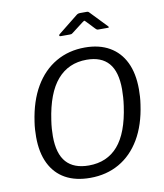

<svg xmlns="http://www.w3.org/2000/svg" viewBox="-101 -1039 967 1131"><g transform="rotate(-10 382.0 -473.5)"><path d="M347 10Q260 10 199.1 -23.8Q138.3 -57.6 106.1 -123.1Q73.9 -188.7 73.9 -282.1Q73.9 -303.4 75.3 -326.1Q76.6 -348.7 80.3 -372Q97.8 -494 147.5 -578.6Q197.2 -663.2 274 -707.6Q350.8 -752 447.4 -752Q533.1 -752 593.9 -717.2Q654.8 -682.4 687 -616.2Q719.2 -550 719.2 -454.2Q719.2 -433.6 717.8 -411.1Q716.4 -388.6 712.7 -364.5Q696 -244.6 646.6 -160.8Q597.1 -77.1 520.8 -33.6Q444.5 10 347 10ZM351.5 -63.4Q460.8 -63.4 526.4 -139Q591.9 -214.6 614 -372.7Q618 -400.2 619.6 -425.1Q621.3 -449.9 621.3 -471.7Q621.3 -577.2 577.1 -628.2Q532.9 -679.2 445.3 -679.2Q336.7 -679.2 269.4 -601.4Q202.1 -523.6 179.1 -363.7Q175.1 -337.9 173.4 -314Q171.8 -290.1 171.8 -269.4Q171.8 -164.7 217 -114Q262.2 -63.4 351.5 -63.4ZM527.7 -851.4 480.7 -901.1Q473.7 -908.5 471.2 -907.9Q468.8 -907.3 459.2 -899.9L393.2 -849.2Q387 -844.3 383.6 -843.4Q380.3 -842.5 373.9 -842.5H318.8Q312.7 -842.5 311.8 -846.8Q310.9 -851.2 316.2 -855.4L432 -947.9Q437.8 -953 443.3 -954.9Q448.7 -956.8 457.7 -956.8H496.9Q504.2 -956.8 507.8 -952.6Q511.3 -948.4 514.6 -945.6L603.5 -852.9Q609.1 -847.2 608.3 -844.9Q607.4 -842.5 600.1 -842.5H543.9Q538.6 -842.5 535.1 -844.9Q531.7 -847.3 527.7 -851.4Z"/></g></svg>

Font: Libre Franklin Thin
Style: Italic
Weight: 100
Italic angle: -8°
Designer: Pablo Impallari, Rodrigo Fuenzalida, Nhung Nguyen
Foundry: Impallari Type
Version: Version 3.000